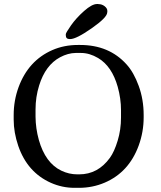

<svg xmlns="http://www.w3.org/2000/svg" viewBox="-20 -903 788 939"><path d="M153.8 -367.7V-332Q154.3 -275.4 169.9 -218.8Q201.7 -106 279.8 -68.4Q317.4 -50.3 358.4 -50.3H367.2Q459 -50.3 517.6 -131.3Q539.1 -161.1 555.4 -214.8Q571.8 -268.6 571.8 -328.1V-364.3Q571.8 -420.9 555.7 -478.5Q527.3 -579.1 460 -619.1Q418 -644 376 -644H350.1Q312.5 -643.6 273.9 -623Q202.1 -584.5 171.4 -484.9Q153.8 -428.7 153.8 -367.7ZM301.8 -730.5V-735.8Q301.8 -742.2 327.1 -778.6Q352.5 -814.9 391.1 -849.1Q429.7 -883.3 454.1 -883.3H459.5L462.4 -882.8Q478.5 -882.8 491.7 -872.6Q504.9 -862.3 504.9 -850.1V-844.7L504.4 -842.3Q504.4 -817.9 428.7 -764.9Q353 -711.9 323.2 -711.9H320.8Q301.8 -711.9 301.8 -730.5ZM682.6 -340.3V-329.1Q682.6 -257.8 658.2 -190.9Q610.4 -60.5 492.2 -9.8Q432.6 15.6 366.7 15.6H343.8Q284.2 15.6 229 -8.8Q113.8 -60.1 69.3 -189.5Q46.9 -255.4 46.9 -317.9V-340.8Q46.9 -411.1 70.8 -476.6Q118.7 -606.9 236.3 -658.2Q293.5 -683.1 360.8 -683.1H372.1Q513.2 -683.1 598.6 -588.4Q634.3 -549.3 658.4 -482.9Q682.6 -416.5 682.6 -340.3Z"/></svg>

Font: Averia Serif Libre Light
Style: Regular
Weight: 300
Version: Version 1.002